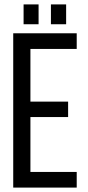

<svg xmlns="http://www.w3.org/2000/svg" viewBox="-20 -851 400 871"><path d="M87 -831V-741H155V-831ZM211 -831V-741H280V-831ZM118 -390V-629H328V-700H40V0H328V-71H118V-320H289V-390Z"/></svg>

Font: VL Bebas Neue Regular
Style: Regular
Weight: 400
Designer: Ryoichi Tsunekawa
Foundry: Ryoichi Tsunekawa
Version: Version 001.003